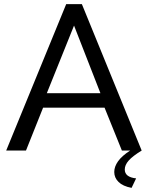

<svg xmlns="http://www.w3.org/2000/svg" viewBox="-20 -730 716 931"><path d="M618 181Q576 173 555 152.5Q534 132 534 104Q534 78 552.5 52Q571 26 611 0H571L487 -208H189L106 0H10L301 -710H377L667 0Q623 27 604 48.5Q585 70 585 92Q585 129 640 135ZM467 -278 339 -606 207 -278Z"/></svg>

Font: Boldmen Medium
Style: Regular
Weight: 400
Designer: Matt McInerney, Pablo Impallari, Rodrigo Fuenzalida
Foundry: LIVING CONCEPT
Version: Version 1.000